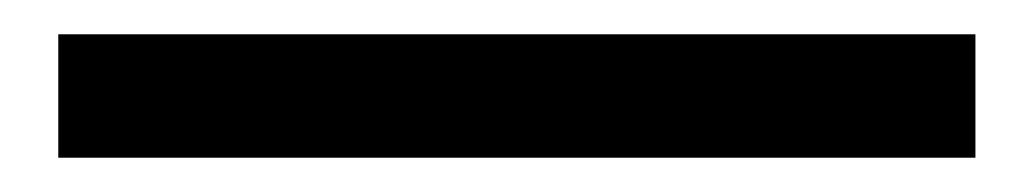

<svg xmlns="http://www.w3.org/2000/svg" viewBox="-20 55 602 112"><path d="M14 147V75H549V147Z"/></svg>

Font: Noto Sans TC Thin Medium
Style: Regular
Weight: 500
Version: Version 2.004-H2;hotconv 1.0.118;makeotfexe 2.5.65603